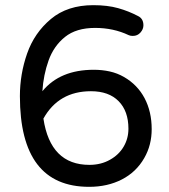

<svg xmlns="http://www.w3.org/2000/svg" viewBox="-20 -741 653 743"><path d="M325 -18Q57 -18 57 -369Q57 -454 85 -534Q113 -614 177 -667.5Q241 -721 341 -721Q396 -721 437 -709.5Q478 -698 514 -679Q535 -669 535 -643Q535 -628 523.5 -615Q512 -602 494 -602Q484 -602 478 -605Q419 -633 348 -633Q275 -633 231.5 -598Q188 -563 168 -507Q148 -451 144 -388Q212 -471 343 -471Q375 -471 404.5 -464.5Q434 -458 460 -443Q512 -413 539.5 -361Q567 -309 567 -241Q567 -211 560 -183Q553 -155 538 -129Q507 -75 451.5 -46.5Q396 -18 325 -18ZM326 -103Q371 -103 406 -123Q440 -142 458.5 -173.5Q477 -205 477 -243Q477 -311 439 -349.5Q401 -388 332 -388Q207 -388 148 -282Q175 -103 326 -103Z"/></svg>

Font: Huninn
Style: Regular
Weight: 400
Designer: justfont
Foundry: justfont
Version: Version 1.003